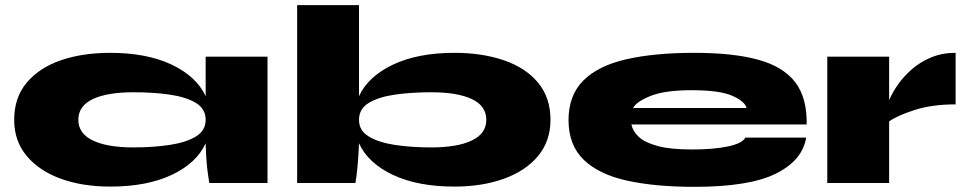

<svg xmlns="http://www.w3.org/2000/svg" viewBox="-20 -710 3748 745"><path d="M408 14Q300 14 216 -16.5Q132 -47 83.5 -105Q35 -163 35 -245Q35 -331 83.5 -389Q132 -447 216 -476Q300 -505 408 -505Q549 -505 645.5 -459.5Q742 -414 778 -337V-490H1018V0H792Q792 0 786 -41Q780 -82 778 -154Q743 -77 646.5 -31.5Q550 14 408 14ZM498 -138Q574 -138 637.5 -147.5Q701 -157 739.5 -180Q778 -203 778 -245Q778 -288 739.5 -311Q701 -334 637.5 -343Q574 -352 498 -352Q396 -352 340 -325.5Q284 -299 284 -245Q284 -192 340 -165Q396 -138 498 -138Z M1743 14Q1601 14 1504.5 -31.5Q1408 -77 1373 -154Q1371 -102 1367 -61Q1363 -20 1359 0H1133V-690H1373V-337Q1409 -414 1505.5 -459.5Q1602 -505 1743 -505Q1851 -505 1935.5 -476Q2020 -447 2068 -389Q2116 -331 2116 -245Q2116 -163 2068 -105Q2020 -47 1935.5 -16.5Q1851 14 1743 14ZM1653 -138Q1755 -138 1811 -165Q1867 -192 1867 -245Q1867 -299 1811 -325.5Q1755 -352 1653 -352Q1577 -352 1513.5 -343Q1450 -334 1411.5 -311Q1373 -288 1373 -245Q1373 -203 1411.5 -180Q1450 -157 1513.5 -147.5Q1577 -138 1653 -138Z M2872 -176H3108Q3094 -88 2991 -36.5Q2888 15 2674 15Q2523 15 2413.5 -9Q2304 -33 2245 -90Q2186 -147 2186 -244Q2186 -340 2243.5 -397.5Q2301 -455 2410 -480Q2519 -505 2674 -505Q2826 -505 2923 -478Q3020 -451 3066 -390.5Q3112 -330 3110 -227H2430Q2435 -201 2458.5 -179Q2482 -157 2531.5 -143.5Q2581 -130 2664 -130Q2750 -130 2805.5 -142Q2861 -154 2872 -176ZM2664 -360Q2558 -360 2502.5 -337Q2447 -314 2437 -291H2877Q2870 -317 2821 -338.5Q2772 -360 2664 -360Z M3190 -490H3430V-321Q3442 -350 3464 -381.5Q3486 -413 3518.5 -441.5Q3551 -470 3593.5 -487.5Q3636 -505 3688 -505V-305Q3597 -305 3530 -283.5Q3463 -262 3430 -239V0H3190Z"/></svg>

Font: Syne ExtraBold
Style: Regular
Weight: 800
Designer: Lucas Descroix
Foundry: Bonjour Monde
Version: Version 2.200; ttfautohint (v1.8.4)